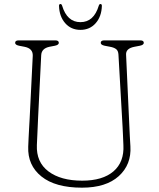

<svg xmlns="http://www.w3.org/2000/svg" viewBox="-20 -896 770 932"><path d="M575 -281 555 -631Q554 -649.5 543.8 -657.5Q533.5 -665.5 514 -669L488 -674Q469 -678 469 -688Q469 -700 486 -700H661Q678 -700 678 -688Q678 -678 659 -674L633 -669Q590.5 -661 592 -631L608 -281Q609 -257 610.2 -234Q611.5 -211 613 -186Q618.5 -97 556.5 -41Q494.5 15 378 15Q248.5 15 181 -39.5Q113.5 -94 117 -184Q117.5 -200.5 118.8 -226Q120 -251.5 121.5 -277.2Q123 -303 124 -321L139 -625Q140.5 -661 98.5 -669L72.5 -674Q53.5 -678 53.5 -688Q53.5 -700 70.5 -700H248.5Q265.5 -700 265.5 -688Q265.5 -678 246.5 -674L220.5 -669Q181.5 -661 180 -628L165 -326Q163 -285.5 161.8 -253.5Q160.5 -221.5 159 -192Q155.5 -109 215.2 -64Q275 -19 379 -19Q478 -19 530.8 -64.2Q583.5 -109.5 579 -192Q577.5 -223.5 576.8 -243.2Q576 -263 575 -281ZM370.5 -788.5Q435.5 -788.5 459.5 -868.5Q462 -876.5 467.5 -876.5Q474.5 -876.5 474.5 -867.5Q473 -816 444.5 -783.5Q416 -751 370.5 -751Q325 -751 296.5 -783.5Q268 -816 266.5 -867.5Q266.5 -876.5 273.5 -876.5Q279 -876.5 281.5 -868.5Q305.5 -788.5 370.5 -788.5Z"/></svg>

Font: Fraunces 9pt S100 Thin
Style: Regular
Weight: 100
Version: Version 1.000; ttfautohint (v1.8.3)